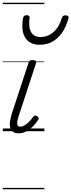

<svg xmlns="http://www.w3.org/2000/svg" viewBox="-20 -950 517 1390"><path d="M116 15Q91 15 76 5.5Q61 -4 55 -22.5Q49 -41 52 -66Q55 -91 64 -122L186 -494Q190 -506 196 -510.5Q202 -515 217 -515Q231 -515 237.5 -509Q244 -503 241 -493L114 -106Q106 -81 104.5 -64.5Q103 -48 108.5 -40.5Q114 -33 126 -33Q143 -33 160 -44Q177 -55 193 -71.5Q209 -88 220 -104Q226 -112 233.5 -113.5Q241 -115 249 -108Q259 -101 260 -95Q261 -89 256 -82Q244 -63 223.5 -40.5Q203 -18 175.5 -1.5Q148 15 116 15ZM267 -626Q195 -626 163 -676.5Q131 -727 147 -820Q149 -830 155.5 -835Q162 -840 173 -840Q185 -840 190.5 -834.5Q196 -829 194 -820Q185 -753 205 -717.5Q225 -682 272 -682Q327 -682 368.5 -719Q410 -756 427 -819Q431 -830 437 -834.5Q443 -839 455 -839Q467 -839 473 -833.5Q479 -828 476 -818Q458 -754 428 -711.5Q398 -669 357.5 -647.5Q317 -626 267 -626ZM0 410H301V420H0ZM0 -20H301V0H0ZM0 -505H301V-500H0ZM0 -930H301V-920H0Z"/></svg>

Font: Playwrite DE LA Guides
Style: Regular
Weight: 400
Designer: Veronika Burian, José Scaglione
Foundry: TypeTogether
Version: Version 1.003